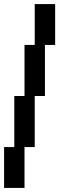

<svg xmlns="http://www.w3.org/2000/svg" viewBox="-20 -720 290 940"><path d="M150 -500H100V-250H50V0H0V200H100V0H150V-250H200V-500H250V-700H150Z"/></svg>

Font: LS-VG5000 Shifted
Style: Regular
Weight: 400
Designer: Justin Bihan, 2021
Foundry: Justin Bihan, 2021
Version: Version 1.000;Glyphs 3.1.2 (3151)